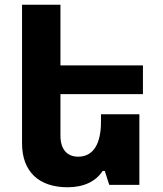

<svg xmlns="http://www.w3.org/2000/svg" viewBox="-20 -780 687 810"><path d="M413 -59H422L441 0H568V-298H406V-266C406 -177 376 -119 310 -119C262 -119 235 -151 235 -208V-383H583V-504H235V-760H73V-175C73 -57 143 10 265 10C334 10 385 -15 413 -59Z"/></svg>

Font: Noto Sans Armenian Extra
Style: Regular
Weight: 800
Designer: Monotype Design Team
Foundry: Monotype Imaging Inc.
Version: Version 1.901